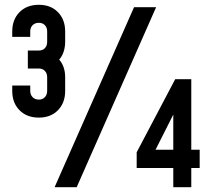

<svg xmlns="http://www.w3.org/2000/svg" viewBox="-20 -780 884 800"><path d="M142 -290Q91.5 -290 61.2 -320.8Q31 -351.5 31 -401V-423.5H106V-401Q106 -385.5 115.8 -375.2Q125.5 -365 142 -365Q157.5 -365 167 -375.2Q176.5 -385.5 176.5 -401V-458.5Q176.5 -474.5 167 -484.5Q157.5 -494.5 142 -494.5H96V-569.5H142Q157.5 -569.5 167 -579.2Q176.5 -589 176.5 -605.5V-649Q176.5 -665 167 -675Q157.5 -685 142 -685Q125.5 -685 115.8 -675Q106 -665 106 -649V-626.5H31V-649Q31 -698.5 61.2 -729.2Q91.5 -760 142 -760Q191.5 -760 221.5 -729.2Q251.5 -698.5 251.5 -649V-605.5Q251.5 -584 245.2 -564.8Q239 -545.5 226.5 -531.5Q238.5 -518.5 245 -499.8Q251.5 -481 251.5 -458.5V-401Q251.5 -351.5 221.5 -320.8Q191.5 -290 142 -290ZM207.5 0 538.5 -750H630.5L299.5 0ZM702 0V-80H549.5V-145.5L710 -450H777V-156H812V-80H777V0ZM628 -156H702V-302.5Z"/></svg>

Font: Mohave SemiBold
Style: Regular
Weight: 600
Designer: Gumpita Rahayu
Foundry: Tokotype
Version: Version 2.003